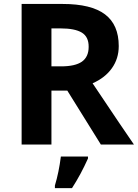

<svg xmlns="http://www.w3.org/2000/svg" viewBox="-20 -734 700 975"><path d="M241.2 -273.9V0H89.8V-713.9H297.9Q443.4 -713.9 513.2 -661.1Q583 -608.4 583 -500Q583 -436.5 548.3 -387.7Q513.7 -338.9 450.2 -311Q611.3 -70.3 660.2 0H492.2L321.8 -273.9ZM241.2 -397H290Q361.8 -397 396 -420.9Q430.2 -445.3 430.2 -496.1Q430.7 -546.9 395.5 -568.4Q360.4 -589.8 287.1 -589.8H241.2ZM426.8 61V70.8Q390.1 152.8 345.7 221.2H258.8V208Q278.8 142.1 289.1 61Z"/></svg>

Font: OpenSans-Bold
Style: Bold
Weight: 700
Foundry: Ascender Corporation
Version: Version 1.10